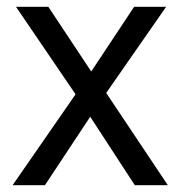

<svg xmlns="http://www.w3.org/2000/svg" viewBox="-20 -544 540 564"><path d="M292 -271 473 0H376L245 -201L112 0H17L202 -267L27 -524H122L248 -334L374 -524H468Z"/></svg>

Font: Ekushey Bangla
Style: Regular
Weight: 400
Designer: Al Mamun Sumon
Foundry: Al Mamun Sumon
Version: Version 1.0